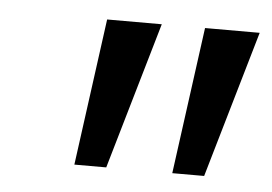

<svg xmlns="http://www.w3.org/2000/svg" viewBox="-32 -753 476 336"><g transform="rotate(5 206.0 -585.0)"><path d="M281 -456 316 -714H412L337 -456ZM109 -456 144 -714H240L165 -456Z"/></g></svg>

Font: Manna Sans
Style: Italic
Weight: 400
Italic angle: -12°
Designer: Monotype Design Team
Foundry: Monotype Imaging Inc.
Version: Version 2.001.1; ttfautohint (v1.8.2)